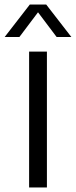

<svg xmlns="http://www.w3.org/2000/svg" viewBox="-48 -821 332 841"><path d="M79.5 0V-595H157.5V0ZM-27.5 -659 82.5 -801H154.5L264.5 -659H200L111.5 -776.5H125.5L37 -659Z"/></svg>

Font: Encode Sans SC SemiCondensed
Style: Regular
Weight: 400
Width: 4
Designer: Multiple Designers
Foundry: Impallari Type
Version: Version 3.002